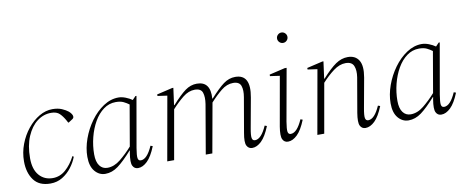

<svg xmlns="http://www.w3.org/2000/svg" viewBox="-62 -959 3011 1237"><g transform="rotate(-10 1443.5 -340.0)"><path d="M184 10Q110 10 75 -38Q40 -86 40 -160Q40 -218 60.5 -272Q81 -326 115.5 -368.5Q150 -411 192 -435.5Q234 -460 278 -460Q314 -460 339.5 -449Q365 -438 381 -425Q403 -405 403 -389Q403 -380 394 -374L368 -357H364L356 -372Q340 -401 321 -419.5Q302 -438 266 -438Q216 -438 174.5 -406.5Q133 -375 107.5 -315.5Q82 -256 82 -173Q82 -100 116 -61Q150 -22 205 -22Q252 -22 289 -54.5Q326 -87 353 -139H355L361 -134Q348 -99 323 -66Q298 -33 263 -11.5Q228 10 184 10Z M543 10Q503 10 475 -23Q447 -56 447 -118Q447 -175 468.5 -235Q490 -295 527 -346Q564 -397 611.5 -428.5Q659 -460 710 -460Q732 -460 756.5 -450.5Q781 -441 799 -428L820 -450H827L769 -119Q761 -71 764 -53.5Q767 -36 783 -36Q824 -36 860 -118L874 -113Q848 -48 818 -19Q788 10 757 10Q733 10 722 -12Q711 -34 721 -95L724 -111H722Q667 -49 627 -19.5Q587 10 543 10ZM493 -126Q493 -77 512 -51.5Q531 -26 563 -26Q607 -26 648.5 -59.5Q690 -93 728 -136L774 -403Q758 -415 738.5 -424.5Q719 -434 688 -434Q644 -434 608 -407.5Q572 -381 546.5 -336.5Q521 -292 507 -237Q493 -182 493 -126Z M949 0 1023 -417 960 -426V-436L1062 -460H1070L1055 -349H1058Q1111 -408 1146.5 -434Q1182 -460 1223 -460Q1313 -460 1305 -348H1308Q1361 -407 1397 -433.5Q1433 -460 1474 -460Q1578 -460 1551 -312L1516 -119Q1507 -71 1510.5 -53.5Q1514 -36 1530 -36Q1571 -36 1607 -118L1621 -113Q1595 -48 1565 -19Q1535 10 1504 10Q1480 10 1468.5 -12Q1457 -34 1468 -95L1507 -321Q1515 -366 1505 -395Q1495 -424 1454 -424Q1413 -424 1376 -394Q1339 -364 1302 -323Q1301 -318 1300 -312L1244 0H1201L1256 -321Q1263 -366 1253.5 -395Q1244 -424 1203 -424Q1163 -424 1125.5 -394Q1088 -364 1051 -323L994 0Z M1817 -622Q1803 -622 1793 -632Q1783 -642 1783 -656Q1783 -670 1793 -680Q1803 -690 1817 -690Q1831 -690 1841 -680Q1851 -670 1851 -656Q1851 -642 1841 -632Q1831 -622 1817 -622ZM1738 10Q1714 10 1703 -12Q1692 -34 1702 -95L1759 -417L1696 -426V-436L1798 -460H1811L1750 -119Q1742 -71 1745 -53.5Q1748 -36 1764 -36Q1805 -36 1841 -118L1855 -113Q1829 -48 1799 -19Q1769 10 1738 10Z M1931 0 2005 -417 1942 -426V-436L2044 -460H2052L2037 -349H2040Q2093 -408 2131 -434Q2169 -460 2210 -460Q2260 -460 2282.5 -423.5Q2305 -387 2292 -312L2257 -119Q2248 -71 2251.5 -53.5Q2255 -36 2271 -36Q2312 -36 2348 -118L2362 -113Q2336 -48 2306 -19Q2276 10 2245 10Q2221 10 2210 -12Q2199 -34 2209 -95L2248 -321Q2255 -366 2243 -395Q2231 -424 2190 -424Q2150 -424 2110 -394Q2070 -364 2033 -323L1976 0Z M2527 10Q2487 10 2459 -23Q2431 -56 2431 -118Q2431 -175 2452.5 -235Q2474 -295 2511 -346Q2548 -397 2595.5 -428.5Q2643 -460 2694 -460Q2716 -460 2740.5 -450.5Q2765 -441 2783 -428L2804 -450H2811L2753 -119Q2745 -71 2748 -53.5Q2751 -36 2767 -36Q2808 -36 2844 -118L2858 -113Q2832 -48 2802 -19Q2772 10 2741 10Q2717 10 2706 -12Q2695 -34 2705 -95L2708 -111H2706Q2651 -49 2611 -19.5Q2571 10 2527 10ZM2477 -126Q2477 -77 2496 -51.5Q2515 -26 2547 -26Q2591 -26 2632.5 -59.5Q2674 -93 2712 -136L2758 -403Q2742 -415 2722.5 -424.5Q2703 -434 2672 -434Q2628 -434 2592 -407.5Q2556 -381 2530.5 -336.5Q2505 -292 2491 -237Q2477 -182 2477 -126Z"/></g></svg>

Font: Spectral ExtraLight
Style: Italic
Weight: 275
Italic angle: -10°
Designer: Jean-Baptiste Levee
Foundry: Production Type
Version: Version 2.001